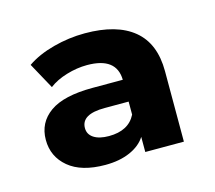

<svg xmlns="http://www.w3.org/2000/svg" viewBox="-58 -758 494 442"><g transform="rotate(-15 189.5 -537.5)"><path d="M332 -558V-390H240V-426Q228 -407 203 -396Q178 -385 144 -385Q87 -385 56.5 -410.5Q26 -436 26 -476Q26 -517 59 -540.5Q92 -564 161 -564H233Q232 -618 162 -618Q138 -618 113 -610.5Q88 -603 71 -590L37 -652Q63 -670 100.5 -680Q138 -690 176 -690Q252 -690 292 -657Q332 -624 332 -558ZM233 -481V-512H176Q120 -512 120 -479Q120 -464 133 -455.5Q146 -447 169 -447Q216 -447 233 -481Z"/></g></svg>

Font: Montserrat Ace
Style: Bold
Weight: 700
Designer: Julieta Ulanovsky
Foundry: Julieta Ulanovsky
Version: Version 1